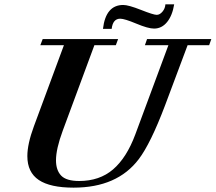

<svg xmlns="http://www.w3.org/2000/svg" viewBox="-20 -841 982 874"><path d="M681.2 -710.9Q654.3 -710.9 600.6 -733.4Q546.9 -755.9 527.3 -755.9Q493.7 -755.9 488.3 -709.5H448.7Q461.4 -818.4 541 -818.4Q564.9 -818.4 621.8 -795.9Q678.7 -773.4 693.4 -773.4Q707.5 -773.4 719.7 -788.1Q731.9 -802.7 732.9 -821.3H772.9Q764.6 -770 740.5 -740.5Q716.3 -710.9 681.2 -710.9ZM314.9 13.2Q208.5 13.2 156.5 -21.7Q104.5 -56.6 104.5 -130.4Q104.5 -185.5 134.3 -266.1L271 -635.3H163.6L174.3 -663.1H517.6L507.3 -635.3H409.7L265.6 -246.1Q234.9 -163.1 234.9 -111.3Q234.9 -66.4 258.3 -41.7Q281.7 -17.1 340.3 -17.1Q433.1 -17.1 494.6 -69.8Q556.2 -122.6 595.7 -228.5L746.6 -635.3H639.6L649.4 -663.1H941.9L932.1 -635.3H834L731 -360.4Q665.5 -187.5 611.8 -116.7Q513.7 13.2 314.9 13.2Z"/></svg>

Font: Elstob 14pt
Style: Bold Italic
Weight: 700
Italic angle: -20°
Designer: Peter S. Baker
Version: Version 1.015